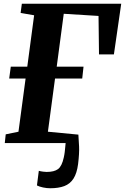

<svg xmlns="http://www.w3.org/2000/svg" viewBox="-20 -763 666 1024"><path d="M247.5 241Q229.5 241 209.5 236.8Q189.5 232.5 177 226L187 148Q197.5 151 210 152.5Q222.5 154 228.5 154Q269 154 289.5 138.8Q310 123.5 320 77.5Q323.5 62.5 325.2 48Q327 33.5 328 20.8Q329 8 330 0H5.5L10.5 -46.5L78.5 -60.5L116.5 -344H29L37.5 -407.5H125.5L162 -681.5L90 -694L96.5 -743H626.5L587.5 -473H508L505.5 -678L320 -689.5L282.5 -407.5H425.5L418.5 -344H273.5L235.5 -60.5L398 -45Q400 -16 401.8 18.8Q403.5 53.5 396.5 112Q390 161.5 371.8 189.8Q353.5 218 322.8 229.5Q292 241 247.5 241Z"/></svg>

Font: Merriweather 28pt ExtraBold
Style: Italic
Weight: 800
Italic angle: -7.8°
Version: Version 2.101